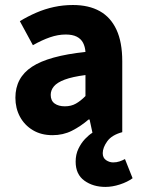

<svg xmlns="http://www.w3.org/2000/svg" viewBox="-20 -528 567 767"><path d="M401.2 218.7Q351.8 218.7 317 193.6Q282.2 168.4 282.2 117.8Q282.2 89.2 293.2 66.3Q304.2 43.3 319.9 26.9Q335.5 10.6 349.3 2.2L337.9 -50.6H333.9Q302.2 -23.2 267.1 -5.6Q232.1 12 189.8 12Q144.5 12 111.2 -8Q78 -27.9 59.7 -61.8Q41.5 -95.7 41.5 -137.6Q41.5 -217.8 107.9 -261.4Q174.4 -305 321.4 -320.5Q319.9 -341.6 311.7 -357.2Q303.4 -372.9 286.5 -381.5Q269.5 -390.1 242.6 -390.1Q211.7 -390.1 179.7 -379Q147.7 -368 111.4 -347.4L59.3 -443.4Q90.8 -462.6 125 -477.4Q159.2 -492.2 195.8 -500.1Q232.4 -508 271.4 -508Q334.6 -508 378.5 -483.5Q422.3 -459 445.3 -409.3Q468.4 -359.6 468.4 -283.3V0Q426.4 11.3 408.4 36.5Q390.4 61.7 390.4 83.9Q390.4 102.6 403.7 111.7Q417.1 120.8 431.9 120.8Q445.9 120.8 457.6 116.8Q469.3 112.8 479.2 107.4L509.7 184Q489 199.1 458.9 208.9Q428.8 218.7 401.2 218.7ZM239.2 -103.3Q264.2 -103.3 283.2 -114.1Q302.3 -124.9 321.4 -144.3V-228.2Q269 -221.3 238.7 -210Q208.4 -198.6 195.5 -183.2Q182.6 -167.8 182.6 -149Q182.6 -125.8 198.2 -114.5Q213.7 -103.3 239.2 -103.3Z"/></svg>

Font: Source Sans 3 Variable
Style: Regular
Weight: 200
Designer: Paul D. Hunt
Foundry: Adobe Systems Incorporated
Version: Version 3.026